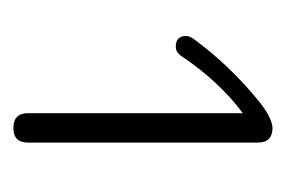

<svg xmlns="http://www.w3.org/2000/svg" viewBox="-90 -654 423 284"><g transform="rotate(90 122.0 -512.5)"><path d="M191.4 -341.8Q191.4 -320.3 169.9 -320.3Q147.9 -320.3 147.9 -341.8V-659.7Q100.1 -624 62.5 -567.4L62 -566.9Q57.1 -560.5 49.3 -560.5Q33.7 -560.5 33.7 -576.2Q34.2 -581.5 38.1 -586.9Q76.2 -639.2 130.4 -683.6Q154.3 -702.6 169.4 -703.6Q191.4 -703.6 191.4 -682.1Z"/></g></svg>

Font: inglobal
Style: Regular
Weight: 400
Designer: Andrey Kochetov, Denis Davydov, Evgeny Yurtaev
Foundry: inglobal
Version: Version 1.00 September 25, 2014, initial release